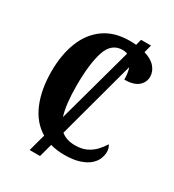

<svg xmlns="http://www.w3.org/2000/svg" viewBox="-200 -874 972 1071"><g transform="rotate(30 286.5 -338.5)"><path d="M159 83 189 -27Q117 -70 81 -156Q45 -242 45 -358Q45 -467 78 -549.5Q111 -632 176.5 -678Q242 -724 339 -724Q360 -724 380 -722L390 -760H454L441 -710Q489 -696 513 -668Q537 -640 537 -607Q537 -570 508 -545.5Q479 -521 420 -521Q420 -540 417.5 -559Q415 -578 409 -595L274 -95Q308 -66 364 -66Q408 -66 438.5 -81Q469 -96 490 -119Q511 -142 525 -165Q531 -159 534.5 -146.5Q538 -134 538 -123Q538 -102 529 -79Q520 -56 497.5 -36Q475 -16 436 -3Q397 10 338 10Q290 10 249 -2L226 83ZM206 -358Q206 -298 211.5 -251Q217 -204 228 -169L361 -654Q347 -660 330 -660Q259 -660 232.5 -580.5Q206 -501 206 -358Z"/></g></svg>

Font: Noto Serif ExtraCondensed ExtraBold
Style: Regular
Weight: 800
Width: 2
Designer: Monotype Design Team
Foundry: Monotype Imaging Inc.
Version: Version 2.013; ttfautohint (v1.8.4.7-5d5b)